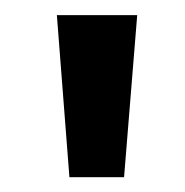

<svg xmlns="http://www.w3.org/2000/svg" viewBox="-20 -626 251 260"><path d="M57 -605.5H165.8L148 -386H74Z"/></svg>

Font: Podkova VF Beta
Style: Regular
Weight: 400
Designer: Ilya Yudin
Foundry: Cyreal (www.cyreal.org)
Version: Version 2.100